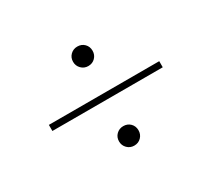

<svg xmlns="http://www.w3.org/2000/svg" viewBox="-131 -941 1262 1145"><g transform="rotate(-30 500.0 -368.0)"><path d="M500 -709Q529 -709 548 -690Q567 -671 567 -642Q567 -614 548 -594.5Q529 -575 500 -575Q472 -575 452.5 -594.5Q433 -614 433 -642Q433 -671 452.5 -690Q472 -709 500 -709ZM120 -389H880V-347H120ZM500 -161Q529 -161 548 -142Q567 -123 567 -94Q567 -66 548 -46.5Q529 -27 500 -27Q472 -27 452.5 -46.5Q433 -66 433 -94Q433 -123 452.5 -142Q472 -161 500 -161Z"/></g></svg>

Font: GL-CurulMinamoto Light
Style: Regular
Weight: 300
Designer: Eunice (kana); Ryoko NISHIZUKA 西塚涼子 (ideographs); Frank Grießhammer (Latin, Greek & Cyrillic); Wenlong ZHANG
Foundry: Gutenberg Labo; Adobe
Version: Version 1.002